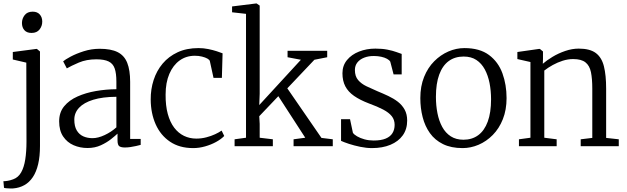

<svg xmlns="http://www.w3.org/2000/svg" viewBox="-34 -839 3597 1102"><path d="M42 242.5Q36.5 243 25 242.8Q13.5 242.5 2.8 241.5Q-8 240.5 -11 239L-14.5 201Q-7 201.5 9 199Q25 196.5 42 190Q71 179.5 87.5 150.2Q104 121 111 76Q118 31 118 -26.5L117 -479.5L39.5 -497.5V-540.5L173 -558H178L195.5 -543.5V-1Q195.5 58.5 185 103Q174.5 147.5 154.5 177.5Q134.5 207.5 106 223.5Q77.5 239.5 42 242.5ZM146.5 -650Q120 -650 106 -665.8Q92 -681.5 92 -707Q92 -732 107.5 -752Q123 -772 153 -772H154Q180 -772 194.2 -756Q208.5 -740 208.5 -715Q208.5 -689.5 193 -669.8Q177.5 -650 147.5 -650Z M468.5 10.5Q425.5 10.5 388.5 -5.5Q351.5 -21.5 328.5 -55.5Q305.5 -89.5 305.5 -142.5Q305.5 -194 334.2 -229Q363 -264 410.8 -285.2Q458.5 -306.5 516.5 -316.5Q574.5 -326.5 634 -327V-370.5Q634 -418.5 624.2 -446.2Q614.5 -474 589.5 -486.2Q564.5 -498.5 519 -498.5Q462 -498.5 418.2 -479.8Q374.5 -461 349.5 -446.5L328.5 -487Q339 -496.5 371 -513.8Q403 -531 447 -545Q491 -559 538 -559Q603 -559 641.2 -539.8Q679.5 -520.5 696.2 -478.5Q713 -436.5 713 -369V-41.5H773.5V-7.5Q762.5 -4.5 747.2 -1Q732 2.5 715 5Q698 7.5 683 7.5Q661.5 7.5 651 0.5Q640.5 -6.5 640.5 -34.5V-72Q628.5 -60.5 603.8 -40.8Q579 -21 544.8 -5.2Q510.5 10.5 468.5 10.5ZM497 -46Q529 -46 566.8 -63.8Q604.5 -81.5 634 -108V-283.5Q555 -283 501.2 -266.5Q447.5 -250 420 -220.8Q392.5 -191.5 392.5 -152.5Q392.5 -114 406.5 -90.5Q420.5 -67 444 -56.5Q467.5 -46 497 -46Z M1075 11Q996 11 941.8 -25.8Q887.5 -62.5 859.5 -125.5Q831.5 -188.5 831 -267.5Q830.5 -326.5 847.8 -379.8Q865 -433 899.5 -474Q934 -515 985.5 -539Q1037 -563 1105.5 -563Q1134 -563 1161 -557.5Q1188 -552 1209.5 -545Q1231 -538 1243.5 -533L1239.5 -392H1191.5L1170.5 -488Q1169 -495.5 1156.8 -502.5Q1144.5 -509.5 1125.5 -514.2Q1106.5 -519 1084.5 -519Q1035 -519 997.2 -492Q959.5 -465 938 -415Q916.5 -365 916.5 -296Q916 -232.5 929 -185Q942 -137.5 965.8 -106.2Q989.5 -75 1022 -59.2Q1054.5 -43.5 1092.5 -43.5Q1122.5 -43.5 1150.2 -50.8Q1178 -58 1200.5 -68.5Q1223 -79 1238 -89.5L1253 -58.5Q1235 -40 1206.2 -24.2Q1177.5 -8.5 1143.2 1.2Q1109 11 1075 11Z M1312.5 0V-39.5L1378 -48.5V-759.5L1298 -768.5V-802L1435 -819H1439L1456.5 -807V-301L1454 -236L1693 -496L1616.5 -510.5V-547.5H1844V-510.5L1770.5 -496L1615 -332L1811 -47.5L1876 -39.5V0H1651V-39.5L1718 -48.5L1563.5 -287L1454 -172L1456.5 -128V-48.5L1532 -39.5V0Z M2101 11Q2069.5 11 2034.2 3.8Q1999 -3.5 1969.2 -13.2Q1939.5 -23 1923.5 -30.5V-155H1975L1991.5 -77Q1997.5 -67 2015.5 -56.5Q2033.5 -46 2058.2 -39.2Q2083 -32.5 2110.5 -32.5Q2153 -32.5 2179.5 -43.5Q2206 -54.5 2218.5 -74.8Q2231 -95 2231 -122.5Q2231 -151.5 2214.5 -172.2Q2198 -193 2165.2 -210.2Q2132.5 -227.5 2083 -245.5Q2032 -265 1998.2 -288.5Q1964.5 -312 1948 -343.5Q1931.5 -375 1931.5 -418.5Q1931.5 -462.5 1957.5 -494.2Q1983.5 -526 2026.8 -543Q2070 -560 2120.5 -560Q2160 -560 2190 -554Q2220 -548 2240.5 -540.5Q2261 -533 2271.5 -529.5V-412H2225L2206 -485Q2201 -494 2187.2 -501.5Q2173.5 -509 2154.2 -513.2Q2135 -517.5 2113 -517.5Q2081.5 -518 2056.5 -508.2Q2031.5 -498.5 2017.2 -480.5Q2003 -462.5 2003 -437.5Q2003 -401 2021.5 -379.5Q2040 -358 2069.2 -344Q2098.5 -330 2131 -316Q2164 -302.5 2194.8 -288Q2225.5 -273.5 2249.8 -254.8Q2274 -236 2288.5 -209.8Q2303 -183.5 2303 -147Q2303 -97.5 2277.8 -62.2Q2252.5 -27 2207 -8Q2161.5 11 2101 11Z M2378.5 -276Q2378.5 -344 2400 -397.2Q2421.5 -450.5 2458 -487.2Q2494.5 -524 2539.5 -543.5Q2584.5 -563 2631.5 -563Q2719.5 -563 2772.8 -523.2Q2826 -483.5 2849.8 -418Q2873.5 -352.5 2873.5 -276Q2873.5 -208.5 2852.2 -155Q2831 -101.5 2794.5 -64.5Q2758 -27.5 2713 -8.2Q2668 11 2621 11Q2555 11 2508.5 -12Q2462 -35 2433.5 -75Q2405 -115 2391.8 -166.8Q2378.5 -218.5 2378.5 -276ZM2626 -37Q2675.5 -37 2711 -63.2Q2746.5 -89.5 2765.5 -141.2Q2784.5 -193 2784.5 -269Q2784.5 -318 2775.8 -362.2Q2767 -406.5 2748.5 -440.8Q2730 -475 2700.2 -494.8Q2670.5 -514.5 2627 -514.5Q2577 -514.5 2541.5 -488.5Q2506 -462.5 2487 -411Q2468 -359.5 2468 -283Q2468 -233.5 2476.8 -189.2Q2485.5 -145 2504.2 -110.5Q2523 -76 2553.2 -56.5Q2583.5 -37 2626 -37Z M3010.5 -48.5V-483L2935.5 -500V-540.5L3058.5 -558H3065L3082.5 -543.5V-500L3081.5 -473Q3103 -492 3136.8 -512.5Q3170.5 -533 3210.2 -546.5Q3250 -560 3287.5 -560Q3351.5 -560 3385.5 -534.8Q3419.5 -509.5 3432.2 -458.5Q3445 -407.5 3445 -330V-47.5L3517.5 -39.5V0H3299V-39.5L3365.5 -47.5V-330.5Q3365.5 -387 3357.8 -424.8Q3350 -462.5 3326.2 -481.2Q3302.5 -500 3255.5 -500Q3226 -500 3196 -490.5Q3166 -481 3138.5 -465.8Q3111 -450.5 3090 -434V-48.5L3161 -39.5V0H2944.5V-39.5Z"/></svg>

Font: Merriweather 36pt Light
Style: Regular
Weight: 300
Designer: Eben Sorkin
Foundry: Eben Sorkin
Version: Version 2.100